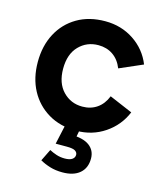

<svg xmlns="http://www.w3.org/2000/svg" viewBox="-107 -577 725 864"><g transform="rotate(15 255.0 -145.5)"><path d="M277 11Q202 11 146.5 -22Q91 -55 60.5 -112Q30 -169 30 -244Q30 -319 60.5 -376.5Q91 -434 146.5 -466.5Q202 -499 277 -499Q352 -499 410.5 -460Q469 -421 495 -356L387 -309Q372 -347 343 -367Q314 -387 275 -387Q221 -387 184.5 -349.5Q148 -312 148 -244Q148 -177 184.5 -139Q221 -101 275 -101Q314 -101 343 -121Q372 -141 387 -179L495 -133Q468 -68 409.5 -28.5Q351 11 277 11ZM265 208Q233 208 207 200Q181 192 160 180L187 125Q202 133 220 139Q238 145 259 145Q282 145 293.5 137Q305 129 305 116Q305 105 294.5 98Q284 91 255 91H203L223 0H292L279 69L257 34Q316 34 345 55.5Q374 77 374 115Q374 159 345.5 183.5Q317 208 265 208Z"/></g></svg>

Font: Gabarito Medium
Style: Regular
Weight: 500
Designer: Leandro Assis / Alvaro Franca / Felipe Casaprima
Foundry: Naipe Foundry
Version: Version 1.000